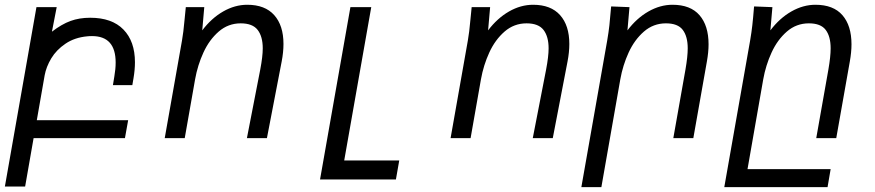

<svg xmlns="http://www.w3.org/2000/svg" viewBox="-54 -580 3674 806"><path d="M99 -550H184L164 -447Q205 -478.5 242 -492Q279 -505.5 324.5 -505.5Q416 -505.5 464.2 -456Q512.5 -406.5 512.5 -318.5Q512.5 -287.5 506.5 -252L501.5 -222.5H420L426 -259Q431.5 -290.5 431.5 -317.5Q431.5 -428.5 332.5 -428.5Q319.5 -428.5 312 -427.5Q259 -422.5 220.8 -396.5Q182.5 -370.5 161.2 -335Q140 -299.5 133.5 -264L100.5 -75.5H484L470.5 0H87L51.5 203H-33.5Z M720.5 -494.5Q724 -532 726 -550H803.5L795 -452.5Q833.5 -503.5 882.8 -531.8Q932 -560 984 -560Q1058.5 -560 1097.2 -516.5Q1136 -473 1136 -395.5Q1136 -361 1128.5 -322L1066.5 0H982.5L1038.5 -288Q1049 -343 1049 -377Q1049 -426.5 1027.8 -454.2Q1006.5 -482 956.5 -482Q904 -482 864.2 -447.5Q824.5 -413 800 -359.5Q775.5 -306 765 -247L721.5 0H637.5L710 -410Q716 -443.5 720.5 -494.5Z M1417 -550H1504.5L1391 93.5H1622L1608 173.5H1289.5Z M1920.5 -494.5Q1924 -532 1926 -550H2003.5L1995 -452.5Q2033.5 -503.5 2082.8 -531.8Q2132 -560 2184 -560Q2258.5 -560 2297.2 -516.5Q2336 -473 2336 -395.5Q2336 -361 2328.5 -322L2266.5 0H2182.5L2238.5 -288Q2249 -343 2249 -377Q2249 -426.5 2227.8 -454.2Q2206.5 -482 2156.5 -482Q2104 -482 2064.2 -447.5Q2024.5 -413 2000 -359.5Q1975.5 -306 1965 -247L1921.5 0H1837.5L1910 -410Q1916 -443.5 1920.5 -494.5Z M2511.5 -553 2588.5 -550 2580 -452.5Q2618.5 -503.5 2668 -531.8Q2717.5 -560 2769 -560Q2844.5 -560 2882.5 -516.2Q2920.5 -472.5 2920.5 -394Q2920.5 -361.5 2913.5 -322L2856.5 0H2772.5L2823.5 -288Q2833 -342.5 2833 -377Q2833 -427 2812.2 -454.5Q2791.5 -482 2741.5 -482Q2689 -482 2649.2 -447.5Q2609.5 -413 2585 -359.5Q2560.5 -306 2550 -247L2470.5 205.5H2386.5L2495 -410Q2501 -445 2504.2 -474Q2507.5 -503 2511.5 -553Z M3111.5 -553 3188.5 -550 3180 -452.5Q3218.5 -503.5 3268 -531.8Q3317.5 -560 3369 -560Q3444.5 -560 3482.5 -516.2Q3520.5 -472.5 3520.5 -394Q3520.5 -361.5 3513.5 -322L3456.5 0H3372.5L3423.5 -288Q3433 -342.5 3433 -377Q3433 -427 3412.2 -454.5Q3391.5 -482 3341.5 -482Q3289 -482 3249.2 -447.5Q3209.5 -413 3185 -359.5Q3160.5 -306 3150 -247L3084 130H3433L3420 205.5H2986.5L3095 -410Q3101 -445 3104.2 -474Q3107.5 -503 3111.5 -553Z"/></svg>

Font: JuliaMono
Style: Italic
Weight: 400
Italic angle: -9°
Monospace: yes
Designer: cormullion
Foundry: corm
Version: Version 0.057; ttfautohint (v1.8.4)